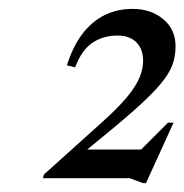

<svg xmlns="http://www.w3.org/2000/svg" viewBox="-20 -697 415 432"><path d="M274 -337 358 -421H370.5L308.5 -285H301.5L272 -296H76.5L79 -304.5L208.5 -421Q246.5 -455 266.5 -479.5Q286.5 -504 294.2 -523.2Q302 -542.5 302 -560.5Q302 -586.5 286.8 -601.8Q271.5 -617 244.5 -617Q212.5 -617 188.2 -601Q164 -585 149 -545.5L130.5 -550Q144 -592.5 165.2 -620.5Q186.5 -648.5 215 -662.8Q243.5 -677 278 -677Q319.5 -677 347.2 -654Q375 -631 375 -592.5Q375 -574.5 370 -557.2Q365 -540 350.8 -520.2Q336.5 -500.5 309.2 -474.2Q282 -448 237.5 -411L146.5 -336L150.5 -360.5H322.5Z"/></svg>

Font: Newsreader 16pt
Style: Italic
Weight: 400
Italic angle: -17°
Designer: Hugues Gentile
Foundry: Production Type
Version: Version 1.003